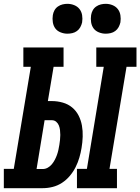

<svg xmlns="http://www.w3.org/2000/svg" viewBox="-62 -983 733 1003"><path d="M340 0V-101H392L480 -634H441V-735H651V-634H599L510 -101H549V0ZM-42 0V-101H10L99 -634H60V-735H270V-634H218L188 -455H209Q238 -455 266 -447Q294 -439 315 -421.5Q336 -404 348.5 -379.5Q361 -355 366 -327Q371 -299 370 -269Q369 -239 364 -210Q360 -185 352.5 -159.5Q345 -134 333 -110Q321 -86 303 -64.5Q285 -43 262 -28Q239 -13 213 -6.5Q187 0 161 0ZM161 -100Q175 -100 187.5 -107Q200 -114 209 -125Q218 -136 224.5 -148.5Q231 -161 235.5 -173.5Q240 -186 243 -199.5Q246 -213 248 -226Q250 -239 251.5 -252Q253 -265 253 -278Q253 -291 251.5 -303.5Q250 -316 245.5 -327.5Q241 -339 231.5 -347Q222 -355 209 -355H171L129 -100ZM490 -807Q472 -807 454.5 -814Q437 -821 427 -834.5Q417 -848 414 -866.5Q411 -885 414 -904Q416 -917 422.5 -929Q429 -941 440.5 -949Q452 -957 465 -960Q478 -963 490 -963Q509 -963 526 -956Q543 -949 553.5 -935.5Q564 -922 567 -903.5Q570 -885 567 -866Q564 -853 557.5 -841Q551 -829 540 -821Q529 -813 516 -810Q503 -807 490 -807ZM290 -807Q272 -807 254.5 -814Q237 -821 227 -834.5Q217 -848 214 -866.5Q211 -885 214 -904Q216 -917 222.5 -929Q229 -941 240.5 -949Q252 -957 265 -960Q278 -963 290 -963Q309 -963 326 -956Q343 -949 353.5 -935.5Q364 -922 367 -903.5Q370 -885 367 -866Q364 -853 357.5 -841Q351 -829 340 -821Q329 -813 316 -810Q303 -807 290 -807Z"/></svg>

Font: Iosevka Slab Extended Oblique
Style: Bold
Weight: 700
Width: 7
Italic angle: -9°
Monospace: yes
Designer: Belleve Invis
Foundry: Belleve Invis
Version: Version 11.1.1; ttfautohint (v1.8.3)